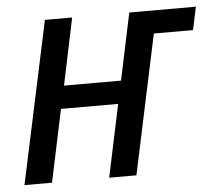

<svg xmlns="http://www.w3.org/2000/svg" viewBox="-44 -586 715 634"><g transform="rotate(-5 313.5 -269.0)"><path d="M12.2 0 127 -537.6H217.3L170.9 -315.9H359.9L406.7 -537.6H627.4L611.3 -461.4H481.4L383.3 0H293L343.8 -240.2H154.3L103.5 0Z"/></g></svg>

Font: Open Sans SemiCondensed Medium
Style: Italic
Weight: 500
Width: 4
Italic angle: -12°
Designer: Monotype Design Team
Foundry: Monotype Imaging Inc.
Version: Version 3.000